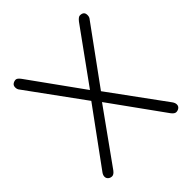

<svg xmlns="http://www.w3.org/2000/svg" viewBox="-173 -756 892 892"><g transform="rotate(-45 273.0 -310.5)"><path d="M460.9 -610.4Q474.6 -627.9 484.4 -627.9Q510.7 -627.9 510.7 -604.5Q510.7 -603.5 510.7 -602.5Q510.7 -590.8 502.9 -582L304.7 -309.6L502.9 -38.1Q510.7 -27.3 510.7 -16.6Q510.7 -5.9 502.4 0.5Q494.1 6.8 483.4 6.8Q472.7 6.8 460.9 -8.8L272.5 -270.5L85 -8.8Q73.2 6.8 62 6.8Q50.8 6.8 43 0Q35.2 -6.8 35.2 -17.1Q35.2 -27.3 43 -38.1L241.2 -309.6L43 -582Q35.2 -590.8 35.2 -603.5Q35.2 -616.2 43.9 -622.1Q52.7 -627.9 62.5 -627.9Q72.3 -627.9 85 -610.4L272.5 -349.6Z"/></g></svg>

Font: Jura
Style: Book
Weight: 400
Version: Version 2.5